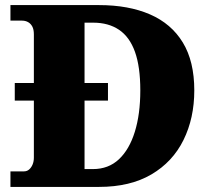

<svg xmlns="http://www.w3.org/2000/svg" viewBox="-20 -734 836 754"><path d="M21 0V-61H74Q86 -61 94.5 -68.5Q103 -76 108 -88Q113 -100 113 -115V-339H38V-408H113V-599Q113 -618 107 -629.5Q101 -641 90.5 -647Q80 -653 66 -653H21V-714H369Q485 -714 569 -677.5Q653 -641 698 -567Q743 -493 743 -379Q743 -270 700.5 -184Q658 -98 574.5 -49Q491 0 369 0ZM345 -70Q406 -70 447 -108.5Q488 -147 509.5 -216.5Q531 -286 531 -379Q531 -472 510 -530.5Q489 -589 447.5 -617Q406 -645 346 -645H312V-408H404V-339H312V-70Z"/></svg>

Font: Noto Serif Armenian Black
Style: Regular
Weight: 900
Version: Version 2.007